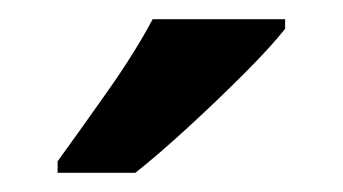

<svg xmlns="http://www.w3.org/2000/svg" viewBox="-20 -786 357 200"><path d="M277 -756Q262 -737 234 -709Q206 -681 175.5 -653Q145 -625 121 -606H40V-618Q64 -651 92.5 -691.5Q121 -732 139 -766H277Z"/></svg>

Font: Noto Sans Telugu SemiCondensed SemiBold
Style: Regular
Weight: 600
Width: 4
Designer: Jelle Bosma - Monotype Design Team
Foundry: Monotype Imaging Inc.
Version: Version 2.005; ttfautohint (v1.8.4.7-5d5b)